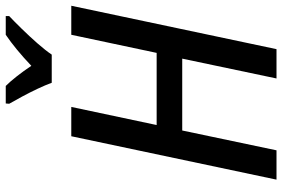

<svg xmlns="http://www.w3.org/2000/svg" viewBox="-177 -805 982 668"><g transform="rotate(-90 314.0 -471.0)"><path d="M23 0 174 -714H276L213 -417H464L527 -714H628L477 0H375L444 -328H194L125 0ZM360 -782Q352 -804 339 -831.5Q326 -859 312 -885Q298 -911 287 -930L288 -942H349Q364 -927 382.5 -903.5Q401 -880 419 -853Q477 -908 527 -942H592V-930Q575 -914 548.5 -887Q522 -860 497 -831.5Q472 -803 458 -782Z"/></g></svg>

Font: Noto Sans SemiCondensed Medium
Style: Italic
Weight: 500
Width: 4
Italic angle: -12°
Designer: Monotype Design Team
Foundry: Monotype Imaging Inc.
Version: Version 2.013; ttfautohint (v1.8.4.7-5d5b)